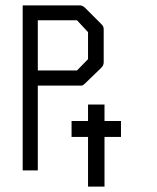

<svg xmlns="http://www.w3.org/2000/svg" viewBox="-20 -679 580 711"><path d="M120 -604V-418H265L306 -460V-560L265 -604ZM120 -48H64V-659H276Q286 -659 295 -650L355 -590Q364 -582 364 -571V-448Q364 -437 355 -428L295 -370Q287 -362 282 -362H120ZM306 -292H367V-231H428V-172H367V12H306V-172H245V-231H306Z"/></svg>

Font: 3270 Nerd Font Mono
Style: Regular
Weight: 400
Monospace: yes
Version: Version 3.0.1;Nerd Fonts 3.0.0